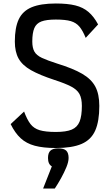

<svg xmlns="http://www.w3.org/2000/svg" viewBox="-20 -834 640 1100"><path d="M300 14Q228 14 179.5 1Q131 -12 98.5 -42Q66 -72 41 -123L118 -195Q135 -149 154.5 -123.5Q174 -98 207.5 -88Q241 -78 300 -78Q359 -78 391 -91.5Q423 -105 436 -137.5Q449 -170 449 -227Q449 -270 435.5 -295Q422 -320 388 -338Q354 -356 292 -376Q207 -404 157.5 -432Q108 -460 86.5 -498.5Q65 -537 65 -596Q65 -676 87.5 -723.5Q110 -771 161.5 -792.5Q213 -814 300 -814Q367 -814 411.5 -803Q456 -792 487 -765.5Q518 -739 542 -694L471 -617Q454 -659 435 -681.5Q416 -704 385.5 -713Q355 -722 300 -722Q246 -722 217 -711Q188 -700 176.5 -672.5Q165 -645 165 -596Q165 -560 177 -538.5Q189 -517 220 -502.5Q251 -488 307 -470Q398 -442 450.5 -411.5Q503 -381 526 -338Q549 -295 549 -227Q549 -139 525.5 -86Q502 -33 447.5 -9.5Q393 14 300 14ZM227 246 277 119Q255 107 255 71Q255 42 269 29Q283 16 314 16Q346 16 359.5 29Q373 42 373 71Q373 93 360.5 123.5Q348 154 330 186.5Q312 219 294 246Z"/></svg>

Font: Victor Mono
Style: Bold
Weight: 700
Monospace: yes
Designer: Rune Bjørnerås
Version: Version 1.561;gftools[0.9.30]